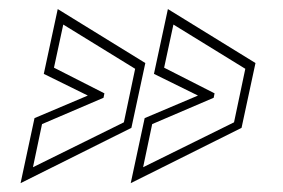

<svg xmlns="http://www.w3.org/2000/svg" viewBox="-20 -522 640 434"><path d="M26.5 -108 58 -255 178.5 -306 79 -355 110.5 -501.5 308.5 -379.5 277 -233ZM54.5 -144 260 -245.5 285.5 -366.5 123 -466.5 102 -369 216 -311 214 -301 75 -241.5ZM275.5 -108 307 -255 427.5 -306 328 -355 359.5 -501.5 557.5 -379.5 526 -233ZM303.5 -144 509 -245.5 534.5 -366.5 372 -466.5 351 -369 465 -311 463 -301 324 -241.5Z"/></svg>

Font: Tourney ExtraLight
Style: Italic
Weight: 250
Italic angle: -12°
Version: Version 1.015